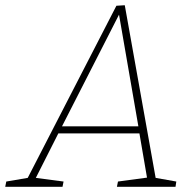

<svg xmlns="http://www.w3.org/2000/svg" viewBox="-55 -714 739 734"><path d="M188 -20 184 0H-35L-31 -20L51 -34L390 -692L422 -694L540 -34L619 -20L616 0H392L396 -20L507 -35L478 -204H168L82 -34ZM182 -231H474L400 -658Z"/></svg>

Font: Bitter ExtraLight
Style: Italic
Weight: 200
Italic angle: -9°
Designer: Sol Matas, and Bitter project Authors
Foundry: Sol Matas
Version: Version 2.001